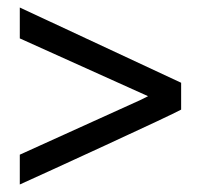

<svg xmlns="http://www.w3.org/2000/svg" viewBox="-20 -529 529 516"><path d="M33.2 -508.8 466.8 -306.6V-234.4Q437.5 -218.8 263.7 -138.7Q89.8 -58.6 33.2 -33.2V-113.3L358.4 -260.7L377.9 -270.5L33.2 -425.8Z"/></svg>

Font: BF_TEXT
Style: Regular
Weight: 400
Foundry: EA DICE
Version: Version 1.404